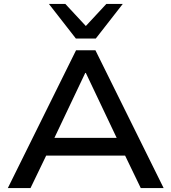

<svg xmlns="http://www.w3.org/2000/svg" viewBox="-20 -962 877 982"><path d="M20 0 369 -705H468L817 0H700L604 -199L657 -166H178L232 -199L136 0ZM416 -589 246 -231 217 -257H619L589 -231L419 -589ZM368 -765 230 -942H314L419 -829L524 -942H608L470 -765Z"/></svg>

Font: Nunito Sans 10pt SemiExpanded SemiBold
Style: Regular
Weight: 600
Width: 6
Designer: Vernon Adams
Foundry: Vernon Adams
Version: Version 3.101;gftools[0.9.27]